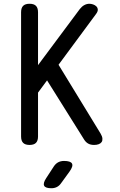

<svg xmlns="http://www.w3.org/2000/svg" viewBox="-20 -760 640 1020"><path d="M182 -35Q182 -12 171 -1Q160 10 137 10Q114 10 103 -1Q92 -12 92 -35V-695Q92 -718 103 -729Q114 -740 137 -740Q160 -740 171 -729Q182 -718 182 -695V-414L404 -712Q415 -726 428 -733Q441 -740 455 -740Q464 -740 474.5 -736.5Q485 -733 492 -726Q499 -719 499.5 -708.5Q500 -698 489 -684L291 -416L514 -51Q523 -36 524 -24.5Q525 -13 520 -5.5Q515 2 504.5 6Q494 10 480 10Q461 10 448 2.5Q435 -5 426 -20L230 -333L182 -268ZM225 187 266 124Q276 109 289.5 102Q303 95 320 95Q355 95 362.5 109Q370 123 349 152L304 214Q295 227 282 233.5Q269 240 253 240Q221 240 214.5 226.5Q208 213 225 187Z"/></svg>

Font: Maple Mono NF
Style: Regular
Weight: 400
Monospace: yes
Designer: subframe7536
Version: Version 7.000